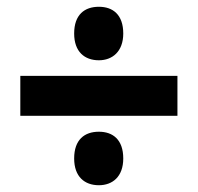

<svg xmlns="http://www.w3.org/2000/svg" viewBox="-20 -636 584 567"><path d="M272 -458C312 -458 344 -484 344 -537C344 -593 313 -616 272 -616C230 -616 199 -593 199 -537C199 -483 230 -458 272 -458ZM40 -294H504V-412H40ZM272 -89C312 -89 344 -114 344 -168C344 -224 313 -247 272 -247C230 -247 199 -224 199 -168C199 -114 230 -89 272 -89Z"/></svg>

Font: Noto Sans Thai SemCond ExtBd
Style: Regular
Weight: 800
Width: 4
Designer: Monotype Design Team
Foundry: Monotype Imaging Inc.
Version: Version 2.002